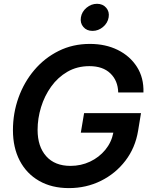

<svg xmlns="http://www.w3.org/2000/svg" viewBox="-20 -968 774 1000"><path d="M338.9 11.7Q249.5 11.7 183.8 -25.9Q118.2 -63.5 82.8 -131.3Q47.4 -199.2 47.4 -290Q47.4 -378.4 76.2 -459Q105 -539.6 158.4 -602.8Q211.9 -666 285.4 -702.6Q358.9 -739.3 448.2 -739.3Q529.8 -739.3 593.5 -707.8Q657.2 -676.3 693.4 -619.4Q729.5 -562.5 727.1 -486.3H595.7Q594.2 -547.9 554.9 -585.7Q515.6 -623.5 445.8 -623.5Q381.8 -623.5 331.5 -594.5Q281.2 -565.4 246.6 -517.1Q211.9 -468.8 193.8 -409.9Q175.8 -351.1 175.8 -291.5Q175.8 -204.6 220.7 -154.3Q265.6 -104 347.2 -104Q401.9 -104 449 -126.2Q496.1 -148.4 528.3 -187.5Q560.5 -226.6 570.3 -276.9H400.9L418 -378.9H714.4L699.2 -286.6Q684.6 -198.2 633.3 -131.1Q582 -64 505.6 -26.1Q429.2 11.7 338.9 11.7ZM461.9 -807.1Q431.6 -807.1 414.1 -827.6Q396.5 -848.1 401.4 -877.9Q406.2 -907.2 430.7 -927.7Q455.1 -948.2 485.4 -948.2Q515.1 -948.2 533 -927.7Q550.8 -907.2 545.9 -877.9Q541 -848.1 516.6 -827.6Q492.2 -807.1 461.9 -807.1Z"/></svg>

Font: Inter Display SemiBold
Style: Italic
Weight: 600
Italic angle: -9.39999°
Designer: Rasmus Andersson
Foundry: rsms
Version: Version 4.000;git-a52131595